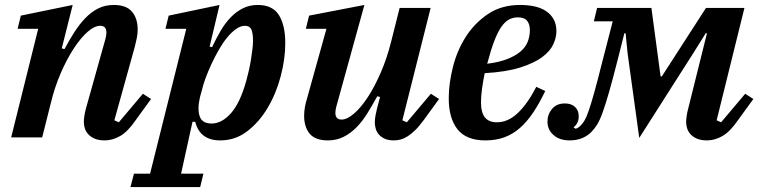

<svg xmlns="http://www.w3.org/2000/svg" viewBox="-20 -554 3062 774"><path d="M402 12Q379 12 363 5.5Q347 -1 337 -11.5Q327 -22 322.5 -35Q318 -48 318 -62Q318 -74 320.5 -89Q323 -104 326 -115L405 -397Q409 -412 409 -423Q409 -450 384 -450Q361 -450 333.5 -426Q306 -402 278 -359.5Q250 -317 225 -259.5Q200 -202 184 -135L150 0H25L134 -438H51L64 -491L273 -534L229 -359L240 -356Q259 -392 279.5 -424Q300 -456 323.5 -480.5Q347 -505 375 -519.5Q403 -534 439 -534Q489 -534 512 -507Q535 -480 535 -435Q535 -418 531.5 -400.5Q528 -383 523 -364L441 -69L459 -61L556 -176L589 -155L528 -71Q496 -24 465 -6Q434 12 402 12Z M520 146H585L731 -438H647L660 -491L865 -534L825 -366L835 -364Q851 -398 869 -429Q887 -460 909.5 -483.5Q932 -507 959 -520.5Q986 -534 1019 -534Q1079 -534 1104.5 -493Q1130 -452 1130 -380Q1130 -317 1112 -248Q1094 -179 1060 -121Q1026 -63 977.5 -25.5Q929 12 868 12Q786 12 767 -63H756L710 146H800L787 200H506ZM833 -56Q874 -56 911 -97.5Q948 -139 973 -229Q978 -247 983 -269Q988 -291 991.5 -312.5Q995 -334 997.5 -354.5Q1000 -375 1000 -390Q1000 -419 993.5 -434.5Q987 -450 967 -450Q950 -450 931.5 -437Q913 -424 895.5 -402.5Q878 -381 862 -353Q846 -325 832.5 -296Q819 -267 808.5 -238.5Q798 -210 793 -187L786 -162Q775 -114 785 -85Q795 -56 833 -56Z M1302 12Q1251 12 1228.5 -15Q1206 -42 1206 -87Q1206 -120 1218 -158L1296 -438H1213L1226 -491L1449 -534L1336 -125Q1332 -110 1332 -99Q1332 -72 1357 -72Q1379 -72 1407 -96Q1435 -120 1462.5 -162Q1490 -204 1515 -261.5Q1540 -319 1557 -387L1591 -522H1716L1602 -69L1620 -61L1717 -176L1750 -155L1689 -71Q1670 -45 1653.5 -29Q1637 -13 1622.5 -4Q1608 5 1594.5 8.5Q1581 12 1568 12Q1546 12 1531.5 5.5Q1517 -1 1508 -11Q1499 -21 1495 -34Q1491 -47 1491 -60Q1491 -74 1494 -90Q1497 -106 1500 -117L1512 -163L1501 -166Q1481 -130 1461 -97.5Q1441 -65 1417.5 -41Q1394 -17 1365.5 -2.5Q1337 12 1302 12Z M1937 12Q1860 12 1824.5 -32.5Q1789 -77 1789 -158Q1789 -216 1805.5 -282.5Q1822 -349 1857 -404.5Q1892 -460 1946.5 -497Q2001 -534 2077 -534Q2107 -534 2133.5 -528.5Q2160 -523 2180 -510Q2200 -497 2211.5 -477Q2223 -457 2223 -428Q2223 -403 2210.5 -375.5Q2198 -348 2166 -324Q2134 -300 2077.5 -282Q2021 -264 1934 -259Q1927 -225 1923 -195Q1919 -165 1919 -142Q1919 -100 1935 -80.5Q1951 -61 1983 -61Q2028 -61 2067.5 -98.5Q2107 -136 2142 -204L2178 -187Q2155 -139 2130.5 -102Q2106 -65 2077.5 -39.5Q2049 -14 2014.5 -1Q1980 12 1937 12ZM1944 -297Q1992 -303 2025 -316Q2058 -329 2078.5 -346.5Q2099 -364 2107.5 -386Q2116 -408 2116 -433Q2116 -456 2105 -470Q2094 -484 2068 -484Q2047 -484 2030.5 -474.5Q2014 -465 1999.5 -443.5Q1985 -422 1971.5 -386Q1958 -350 1944 -297Z M2276 12Q2236 12 2211.5 -9.5Q2187 -31 2187 -64Q2187 -93 2205.5 -115Q2224 -137 2257 -137Q2283 -137 2298 -123Q2313 -109 2313 -86Q2313 -56 2292 -41L2300 -35Q2310 -37 2321 -48Q2329 -56 2336.5 -68.5Q2344 -81 2353.5 -108.5Q2363 -136 2376 -182.5Q2389 -229 2408 -305L2450 -468H2374L2387 -522H2606L2643 -246H2648L2826 -522H2981L2869 -69L2887 -61L2984 -176L3017 -155L2956 -71Q2924 -24 2893 -6Q2862 12 2830 12Q2807 12 2791 5.5Q2775 -1 2765 -11.5Q2755 -22 2750.5 -35Q2746 -48 2746 -62Q2746 -74 2748.5 -89Q2751 -104 2754 -115L2830 -420H2825L2775 -340L2557 2L2510 -339L2502 -420H2497L2470 -313Q2450 -234 2435.5 -183.5Q2421 -133 2409.5 -101Q2398 -69 2387 -51.5Q2376 -34 2364 -22Q2330 12 2276 12Z"/></svg>

Font: IBM Plex Serif SemiBold
Style: Italic
Weight: 600
Italic angle: -14°
Designer: Mike Abbink, Paul van der Laan, Pieter van Rosmalen
Foundry: Bold Monday
Version: Version 2.5